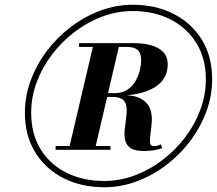

<svg xmlns="http://www.w3.org/2000/svg" viewBox="-20 -780 915 810"><path d="M420 10Q323.5 10 247.8 -28.5Q172 -67 128.5 -137.5Q85 -208 85 -304.5Q85 -374.5 109.8 -441.2Q134.5 -508 178 -565.5Q221.5 -623 279.2 -666.8Q337 -710.5 403.5 -735.2Q470 -760 540 -760Q636.5 -760 712.2 -721.5Q788 -683 831.5 -612.5Q875 -542 875 -445.5Q875 -375.5 850.2 -308.8Q825.5 -242 782 -184.5Q738.5 -127 680.8 -83.2Q623 -39.5 556.5 -14.8Q490 10 420 10ZM214.5 -148V-164H446V-148ZM270 -148 375.5 -598H485L380 -148ZM587.5 -143Q549 -143 531 -155.2Q513 -167.5 508.2 -187.8Q503.5 -208 506 -232.5Q508.5 -257 512 -281.2Q515.5 -305.5 514 -326Q512.5 -346.5 499 -358.8Q485.5 -371 454 -371H416V-379.5H488.5Q545.5 -379.5 574 -363.8Q602.5 -348 612.2 -323.5Q622 -299 620.5 -271.2Q619 -243.5 615.2 -219Q611.5 -194.5 613 -179Q614.5 -163.5 630.5 -163.5Q639 -163.5 645.8 -165.8Q652.5 -168 659 -171L664 -155Q647.5 -149 628.8 -146Q610 -143 587.5 -143ZM420 -16.5Q485.5 -16.5 548 -39.8Q610.5 -63 665 -104.5Q719.5 -146 760.8 -200.2Q802 -254.5 825.2 -317Q848.5 -379.5 848.5 -445.5Q848.5 -533.5 808.5 -598.2Q768.5 -663 698.8 -698.2Q629 -733.5 540 -733.5Q474.5 -733.5 412 -710.2Q349.5 -687 295 -645.5Q240.5 -604 199.2 -549.8Q158 -495.5 134.8 -433Q111.5 -370.5 111.5 -304.5Q111.5 -215 151.2 -150.5Q191 -86 260.8 -51.2Q330.5 -16.5 420 -16.5ZM416 -377.5V-387H463.5Q495.5 -387 517.2 -401.5Q539 -416 551.8 -438.2Q564.5 -460.5 570 -484.2Q575.5 -508 575.5 -527Q575.5 -542 570.8 -554.5Q566 -567 553 -574.5Q540 -582 514.5 -582H313.5V-598H545.5Q584.5 -598 616.8 -589.2Q649 -580.5 668.2 -560.8Q687.5 -541 687.5 -508Q687.5 -445 631.5 -411.2Q575.5 -377.5 485.5 -377.5Z"/></svg>

Font: Bodoni Moda 9pt ExtraBold
Style: Italic
Weight: 800
Italic angle: -13°
Designer: Owen Earl
Foundry: indestructible type
Version: Version 2.004